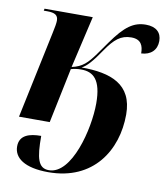

<svg xmlns="http://www.w3.org/2000/svg" viewBox="-87 -617 805 929"><g transform="rotate(10 316.0 -152.5)"><path d="M213 240C434 240 536 76 536 -100C536 -249 428 -287 284 -287C308 -299 334 -328 373 -386C414 -446 445 -472 496 -472C545 -472 556 -441 556 -404C603 -406 632 -434 632 -478C632 -520 605 -545 555 -545C495 -545 453 -515 392 -429L346 -364C312 -317 288 -292 236 -281L295 -536H58L56 -526H73C111 -526 127 -516 127 -489C127 -477 123 -454 117 -427L27 0H178L234 -270C248 -274 263 -277 284 -277C344 -277 384 -244 384 -128C384 -1 326 230 214 230C161 230 149 182 149 73C92 73 43 87 43 143C43 199 95 240 213 240Z"/></g></svg>

Font: Noto Serif Display
Style: Bold Italic
Weight: 700
Italic angle: -12°
Designer: Monotype Design Team
Foundry: Monotype Imaging Inc.
Version: Version 2.009